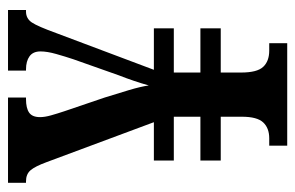

<svg xmlns="http://www.w3.org/2000/svg" viewBox="-152 -602 754 491"><g transform="rotate(-90 225.5 -357.0)"><path d="M98 0V-46H117Q143 -46 157.5 -61.5Q172 -77 172 -116V-170H60V-222H172V-290H60V-341H158L56 -615Q45 -645 35 -656.5Q25 -668 7 -668H3V-714H221V-668H217Q194 -668 182.5 -660Q171 -652 171 -632Q171 -620 175.5 -604Q180 -588 186 -570L221 -467Q231 -435 240 -405Q249 -375 252 -354Q262 -390 278 -431L319 -547Q326 -568 332.5 -591Q339 -614 339 -631Q339 -650 326.5 -659Q314 -668 293 -668H290V-714H445V-668H441Q423 -668 413 -653Q403 -638 386 -591L292 -341H398V-290H285V-222H398V-170H285V-118Q285 -77 299.5 -61.5Q314 -46 341 -46H360V0Z"/></g></svg>

Font: Noto Serif Thai ExtraCondensed SemiBold
Style: Regular
Weight: 600
Width: 2
Designer: Monotype Design Team
Foundry: Monotype Imaging Inc.
Version: Version 2.001; ttfautohint (v1.8.4.7-5d5b)